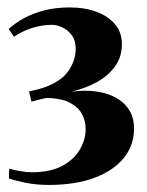

<svg xmlns="http://www.w3.org/2000/svg" viewBox="-20 -924 405 530"><path d="M114.5 -413.5Q78.5 -413.5 48.2 -420Q18 -426.5 4.5 -431.5L5.5 -458.5Q18.5 -454.5 36.2 -451.5Q54 -448.5 67.5 -448.5Q120.5 -448.5 153.5 -467Q186.5 -485.5 201.5 -513Q216.5 -540.5 216.5 -567.5Q216.5 -589 206.8 -608.2Q197 -627.5 173.5 -640.2Q150 -653 107 -653.5Q103 -652.5 96.5 -651Q90 -649.5 82.2 -647.5Q74.5 -645.5 67 -643.5L60 -671.5Q71.5 -674 83.2 -677Q95 -680 104.5 -683.5Q150.5 -700.5 169.8 -729.5Q189 -758.5 189 -789.5Q189 -812.5 178 -827Q167 -841.5 151.2 -848.8Q135.5 -856 121 -855.5Q95 -855 68.5 -846.8Q42 -838.5 18.5 -822.5L4 -844Q22 -860.5 46.2 -873.8Q70.5 -887 101.8 -895.2Q133 -903.5 172 -903.5Q214 -903.5 246.8 -891.2Q279.5 -879 298 -856.5Q316.5 -834 316.5 -802.5Q316.5 -766.5 297 -740Q277.5 -713.5 245.8 -696.5Q214 -679.5 177.5 -671Q228 -677.5 267 -667.2Q306 -657 328 -632Q350 -607 350 -569Q350 -523 321.8 -488Q293.5 -453 240.8 -433.2Q188 -413.5 114.5 -413.5Z"/></svg>

Font: Merriweather 144pt
Style: Bold
Weight: 700
Version: Version 2.100